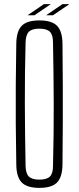

<svg xmlns="http://www.w3.org/2000/svg" viewBox="-20 -905 381 931"><path d="M171 6Q111 6 85.5 -20Q60 -46 59 -106Q57 -209 56.5 -304.5Q56 -400 56.5 -495Q57 -590 59 -694Q60 -754 85.5 -780Q111 -806 171 -806Q231 -806 256.5 -780Q282 -754 283 -694Q284 -590 284.5 -495Q285 -400 284.5 -304.5Q284 -209 283 -106Q282 -46 256.5 -20Q231 6 171 6ZM171 -34Q207 -34 222 -49Q237 -64 237 -100Q241 -258 240.5 -402Q240 -546 237 -699Q237 -736 222 -751Q207 -766 171 -766Q135 -766 120 -751Q105 -736 104 -699Q100 -546 100.5 -402Q101 -258 104 -100Q105 -64 120 -49Q135 -34 171 -34ZM237 -831H205V-832L283 -885H315V-884ZM115 -831V-832L193 -885H225V-884L147 -831Z"/></svg>

Font: Big Shoulders Display Light
Style: Regular
Weight: 300
Designer: Patric King
Foundry: XO Type Co
Version: Version 1.000; ttfautohint (v1.8.2)